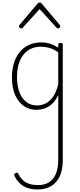

<svg xmlns="http://www.w3.org/2000/svg" viewBox="-20 -856 638 1526"><path d="M279 650Q209 650 164.5 622Q120 594 95 542Q91 534 93.5 529Q96 524 104 520Q112 515 118 517Q124 519 126 526Q148 571 184.5 593Q221 615 284 615Q334 615 369.5 593Q405 571 424 526Q443 481 443 412V-101Q420 -52 389.5 -26.5Q359 -1 327.5 8Q296 17 269 17Q214 17 170 -13Q126 -43 100.5 -100.5Q75 -158 75 -239Q75 -288 84.5 -330.5Q94 -373 113 -407.5Q132 -442 160.5 -467Q189 -492 226 -505.5Q263 -519 309 -519Q344 -519 376.5 -509Q409 -499 443 -478V-500Q443 -508 447.5 -511.5Q452 -515 461 -515Q471 -515 475 -511.5Q479 -508 479 -500V415Q479 493 455 545Q431 597 386 623.5Q341 650 279 650ZM276 -18Q309 -18 341.5 -33.5Q374 -49 401 -86Q428 -123 443 -188V-440Q406 -466 372 -475.5Q338 -485 305 -485Q270 -485 240.5 -474.5Q211 -464 188 -444Q165 -424 148.5 -394.5Q132 -365 123.5 -327Q115 -289 115 -243Q115 -178 133 -127Q151 -76 187 -47Q223 -18 276 -18ZM149 -630Q142 -630 136.5 -635.5Q131 -641 131 -648Q131 -650 132.5 -653Q134 -656 136 -659L279 -828Q284 -833 287.5 -834.5Q291 -836 295 -836Q299 -836 303 -834.5Q307 -833 311 -828L454 -659Q457 -656 458 -653Q459 -650 459 -648Q459 -641 453.5 -635.5Q448 -630 441 -630Q437 -630 434.5 -632Q432 -634 429 -636L295 -784L161 -636Q159 -634 156 -632Q153 -630 149 -630Z"/></svg>

Font: Playwrite BR Thin
Style: Regular
Weight: 250
Version: Version 1.003